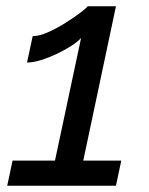

<svg xmlns="http://www.w3.org/2000/svg" viewBox="-20 -591 474 611"><path d="M20 -80H155L238 -470Q227 -458 206 -444.5Q185 -431 159.5 -419Q134 -407 109.5 -399.5Q85 -392 66 -392L84 -476Q105 -476 133 -488.5Q161 -501 188 -518Q215 -535 235 -550Q255 -565 259 -571H349L245 -80H366L349 0H3Z"/></svg>

Font: Raleway Thin Medium
Style: Italic
Weight: 500
Italic angle: -12°
Version: Version 4.026